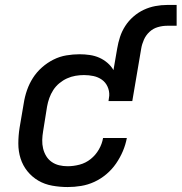

<svg xmlns="http://www.w3.org/2000/svg" viewBox="-20 -747 733 775"><path d="M253 8Q222 8 191 2.5Q160 -3 134.5 -18Q109 -33 90.5 -56Q72 -79 63 -107.5Q54 -136 54 -167.5Q54 -199 59 -231L76 -331Q80 -357 89 -383Q98 -409 113 -432.5Q128 -456 149.5 -475Q171 -494 196 -506.5Q221 -519 248 -523.5Q275 -528 301 -528Q322 -528 342.5 -525Q363 -522 381 -514Q399 -506 414 -493Q429 -480 438 -464L453 -551Q457 -575 464.5 -598Q472 -621 485.5 -642Q499 -663 518.5 -680Q538 -697 560.5 -707.5Q583 -718 607 -722.5Q631 -727 654 -727H693V-643H654Q636 -643 617 -637.5Q598 -632 583.5 -618.5Q569 -605 561 -587Q553 -569 550 -551L514 -339H418L421 -361Q422 -380 414 -397.5Q406 -415 391 -425.5Q376 -436 357.5 -440Q339 -444 319 -444Q302 -444 284.5 -441Q267 -438 250.5 -430.5Q234 -423 219.5 -411Q205 -399 195 -383.5Q185 -368 179 -351Q173 -334 170 -317L154 -217Q151 -200 150.5 -182Q150 -164 154 -147.5Q158 -131 166.5 -117Q175 -103 188.5 -93.5Q202 -84 218.5 -80Q235 -76 253 -76Q277 -76 301.5 -82.5Q326 -89 346 -105Q366 -121 379 -143.5Q392 -166 396 -190H492Q487 -163 476 -137Q465 -111 448.5 -87Q432 -63 409.5 -44Q387 -25 361 -13Q335 -1 307.5 3.5Q280 8 253 8Z"/></svg>

Font: Iosevka SS04 Md Ex Obl
Style: Regular
Weight: 500
Width: 7
Italic angle: -9°
Monospace: yes
Designer: Belleve Invis
Foundry: Belleve Invis
Version: Version 19.0.0; ttfautohint (v1.8.4)